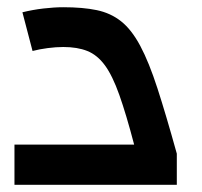

<svg xmlns="http://www.w3.org/2000/svg" viewBox="-20 -511 559 531"><path d="M20 0V-111H351Q329 -195 310 -248.5Q291 -302 270 -330.5Q249 -359 221.5 -370Q194 -381 155 -381Q135 -381 112 -378Q89 -375 70 -370L42 -477Q70 -484 100 -487.5Q130 -491 155 -491Q209 -491 247.5 -483Q286 -475 315 -452Q344 -429 368 -384Q392 -339 415.5 -266.5Q439 -194 469 -86V0Z"/></svg>

Font: Changa ExtraLight Medium
Style: Regular
Weight: 500
Version: Version 3.002; ttfautohint (v1.8.2)